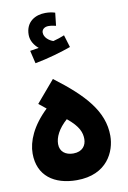

<svg xmlns="http://www.w3.org/2000/svg" viewBox="-101 -992 706 1056"><g transform="rotate(-10 252.5 -464.0)"><path d="M330 -724 309 -793C290 -785 269 -778 246 -772C223 -780 196 -800 196 -828C196 -845 211 -858 233 -858C249 -858 262 -855 275 -852L283 -924C268 -929 250 -932 229 -932C174 -932 118 -903 118 -829C118 -796 137 -768 160 -749C147 -747 132 -744 111 -741L128 -669C199 -682 278 -705 330 -724ZM464 -205C464 -342 368 -446 207 -567L104 -446L145 -413C60 -332 26 -250 26 -182C26 -58 115 4 241 4C411 4 464 -118 464 -205ZM173 -209C173 -246 193 -291 244 -336C308 -284 320 -247 320 -212C320 -177 299 -144 247 -144C205 -144 173 -166 173 -209Z"/></g></svg>

Font: Noto Sans Arabic UI Extra
Style: Regular
Weight: 800
Designer: Nadine Chahine - Monotype Design Team
Foundry: Monotype Imaging Inc.
Version: Version 1.900